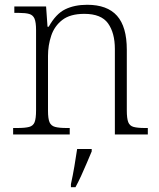

<svg xmlns="http://www.w3.org/2000/svg" viewBox="-20 -563 666 804"><path d="M35 0V-27H53Q85 -27 102 -31.5Q119 -36 125 -51.5Q131 -67 131 -101V-437Q131 -470 124.5 -485Q118 -500 102.5 -504.5Q87 -509 60 -509H40V-536H173L179 -451H184Q214 -505 253 -524Q292 -543 345 -543Q429 -543 470 -497Q511 -451 511 -355V-101Q511 -67 517 -51.5Q523 -36 539.5 -31.5Q556 -27 587 -27H599V0H461V-358Q461 -425 432.5 -465Q404 -505 333 -505Q274 -505 241 -479.5Q208 -454 194.5 -413.5Q181 -373 181 -329V-99Q181 -66 187.5 -51Q194 -36 211 -31.5Q228 -27 259 -27H272V0ZM277 208Q285 172 291.5 133.5Q298 95 303 61H364V71Q355 92 343.5 119.5Q332 147 319.5 174Q307 201 296 221H277Z"/></svg>

Font: Noto Serif Tibetan ExtraLight
Style: Regular
Weight: 200
Designer: Monotype Design Team
Foundry: Monotype Imaging Inc.
Version: Version 2.103; ttfautohint (v1.8.4.7-5d5b)